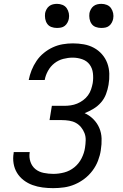

<svg xmlns="http://www.w3.org/2000/svg" viewBox="-20 -968 640 996"><path d="M256 8Q228 8 201 4.5Q174 1 149 -8Q124 -17 103 -33Q82 -49 68.5 -71Q55 -93 50.5 -120Q46 -147 51 -175V-179H134V-177Q130 -152 138 -128.5Q146 -105 164 -90.5Q182 -76 207 -71Q232 -66 257 -66Q285 -66 313.5 -73.5Q342 -81 365.5 -100Q389 -119 403 -146.5Q417 -174 421 -202Q424 -221 424.5 -240.5Q425 -260 418.5 -277Q412 -294 400.5 -308Q389 -322 373.5 -330.5Q358 -339 339 -342Q320 -345 301 -345H237L249 -419H313Q330 -419 347 -421.5Q364 -424 380 -430.5Q396 -437 411 -448Q426 -459 436.5 -473.5Q447 -488 452.5 -504.5Q458 -521 461 -537Q465 -563 462 -588.5Q459 -614 445 -633Q431 -652 407 -660.5Q383 -669 357 -669Q333 -669 308 -662.5Q283 -656 262.5 -640Q242 -624 229 -600.5Q216 -577 212 -553H129Q134 -579 144 -604Q154 -629 169.5 -652Q185 -675 207 -693Q229 -711 254 -722.5Q279 -734 305.5 -738.5Q332 -743 358 -743Q387 -743 415 -738Q443 -733 467 -720Q491 -707 509 -686.5Q527 -666 536.5 -640.5Q546 -615 547 -586Q548 -557 543 -528Q539 -504 530 -480Q521 -456 504 -436.5Q487 -417 464.5 -403.5Q442 -390 419 -381Q444 -370 464 -350Q484 -330 495 -304.5Q506 -279 507 -249.5Q508 -220 503 -190V-189Q499 -162 488.5 -134.5Q478 -107 460 -83Q442 -59 418.5 -41Q395 -23 368 -11.5Q341 0 312.5 4Q284 8 256 8ZM505 -823Q490 -823 476.5 -828Q463 -833 455 -844.5Q447 -856 444.5 -870.5Q442 -885 444 -900Q446 -910 451.5 -920Q457 -930 465.5 -936.5Q474 -943 484.5 -945.5Q495 -948 506 -948Q521 -948 534.5 -942.5Q548 -937 556 -925.5Q564 -914 567 -899.5Q570 -885 567 -870Q565 -860 559.5 -850Q554 -840 545.5 -833.5Q537 -827 526.5 -825Q516 -823 505 -823ZM275 -823Q260 -823 246.5 -828Q233 -833 225 -844.5Q217 -856 214.5 -870.5Q212 -885 214 -900Q216 -910 221.5 -920Q227 -930 235.5 -936.5Q244 -943 254.5 -945.5Q265 -948 276 -948Q291 -948 304.5 -942.5Q318 -937 326 -925.5Q334 -914 337 -899.5Q340 -885 337 -870Q335 -860 329.5 -850Q324 -840 315.5 -833.5Q307 -827 296.5 -825Q286 -823 275 -823Z"/></svg>

Font: Iosevka Custom Oblique
Style: Regular
Weight: 400
Italic angle: -9°
Designer: Belleve Invis
Foundry: Belleve Invis
Version: Version 27.0.1